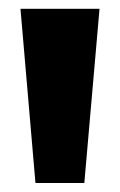

<svg xmlns="http://www.w3.org/2000/svg" viewBox="-20 -828 272 436"><path d="M60.5 -412.5 26.5 -808H206L171.5 -412.5Z"/></svg>

Font: Encode Sans Semi Condensed ExBd
Style: Regular
Weight: 800
Width: 4
Designer: Multiple Designers
Foundry: Impallari Type
Version: Version 2.000